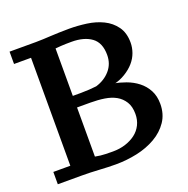

<svg xmlns="http://www.w3.org/2000/svg" viewBox="-128 -833 947 966"><g transform="rotate(-20 345.0 -350.0)"><path d="M22 5V-61H113V-639H22V-705H163Q184 -705 202.5 -706Q221 -707 242 -708Q263 -709 288 -710Q313 -711 343 -711Q388 -711 435.5 -704.5Q483 -698 522 -679Q561 -660 585.5 -626Q610 -592 610 -540Q610 -513 600.5 -486.5Q591 -460 571.5 -437.5Q552 -415 522.5 -397Q493 -379 461 -372V-375Q488 -371 522.5 -358.5Q557 -346 584.5 -324.5Q612 -303 628.5 -272Q645 -241 645 -199Q645 -145 618 -105Q591 -65 546 -39Q501 -13 445 -1Q389 11 331 11Q292 11 243.5 8Q195 5 150 5ZM339 -55Q376 -55 407 -65Q438 -75 461 -92.5Q484 -110 497 -136Q510 -162 510 -194Q510 -234 494 -259.5Q478 -285 452.5 -299.5Q427 -314 392 -319.5Q357 -325 317 -325H245V-62Q253 -60 273.5 -57.5Q294 -55 339 -55ZM289 -387Q309 -387 333 -388.5Q357 -390 372 -392Q419 -406 448.5 -440Q478 -474 478 -522Q478 -587 438.5 -616Q399 -645 332 -645Q298 -645 275 -643.5Q252 -642 245 -641V-387Z"/></g></svg>

Font: PT Serif Caption
Style: Semibold
Weight: 600
Designer: A.Korolkova, O.Umpeleva, V.Yefimov
Foundry: ParaType Ltd
Version: Version 1.00;May 2, 2020;FontCreator 12.0.0.2544 64-bit